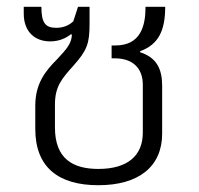

<svg xmlns="http://www.w3.org/2000/svg" viewBox="-20 -537 586 566"><path d="M270 9C389 9 458 -46 458 -143V-284C458 -332 443 -367 393 -383V-386C448 -406 467 -448 467 -517H409C409 -461 395 -403 320 -403H309V-365H319C368 -365 401 -339 401 -287V-146C401 -78 356 -39 270 -39C196 -39 142 -68 142 -161V-229C142 -282 162 -305 197 -344C237 -389 244 -409 244 -467V-517H210L196 -474C181 -460 163 -455 146 -455C114 -455 102 -469 102 -517H50V-497C50 -443 83 -415 128 -415C155 -415 175 -425 189 -436L192 -435C191 -409 177 -393 148 -362C113 -327 84 -290 84 -225V-157C84 -44 152 9 270 9Z"/></svg>

Font: Noto Sans Thai UI Light
Style: Regular
Weight: 300
Designer: Monotype Design Team
Foundry: Monotype Imaging Inc.
Version: Version 2.000